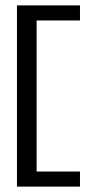

<svg xmlns="http://www.w3.org/2000/svg" viewBox="-20 -631 344 713"><path d="M43 62H277V6H116V-555H277V-611H43Z"/></svg>

Font: Charger Sport
Style: DfExt
Weight: 400
Designer: Jasper
Foundry: Cannot Into Space Fonts
Version: Version 1.1